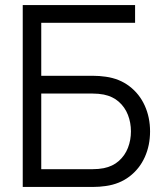

<svg xmlns="http://www.w3.org/2000/svg" viewBox="-20 -740 644 760"><path d="M70 0V-720H514.7V-649.7H143.3V-440H348Q373.2 -440 398.7 -436.3Q452.7 -428.8 492.3 -398.6Q532 -368.3 553 -321.9Q574 -275.5 574 -220Q574 -164.3 553.1 -118Q532.2 -71.7 492.5 -41.4Q452.8 -11.2 398.7 -3.7Q373.2 0 348 0ZM346 -70.3Q370.2 -70.3 390.7 -74.3Q426.3 -81.5 450.4 -102.9Q474.5 -124.3 486.4 -154.8Q498.3 -185.3 498.3 -220Q498.3 -254.7 486.4 -285.2Q474.5 -315.7 450.4 -337.1Q426.3 -358.5 390.7 -365.7Q370.2 -369.7 346 -369.7H143.3V-70.3Z"/></svg>

Font: Manrope
Style: Regular
Weight: 400
Designer: Mikhail Sharanda
Foundry: Mikhail Sharanda
Version: Version 4.503